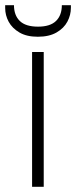

<svg xmlns="http://www.w3.org/2000/svg" viewBox="-52 -722 294 742"><path d="M72 0V-521H117V0ZM94 -580Q51 -580 23 -596.5Q-5 -613 -18.5 -638Q-32 -663 -32 -691V-702H2Q2 -663 24.5 -641Q47 -619 95 -619Q142 -619 164.5 -641Q187 -663 187 -702H222V-692Q222 -664 208.5 -638.5Q195 -613 166.5 -596.5Q138 -580 94 -580Z"/></svg>

Font: DM Sans 10pt ExtraLight
Style: Regular
Weight: 250
Version: Version 4.004;gftools[0.9.30]